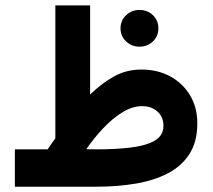

<svg xmlns="http://www.w3.org/2000/svg" viewBox="-20 -705 805 725"><path d="M435.1 -598.1Q435.1 -627.4 456.1 -647.5Q477.1 -667.5 506.8 -667.5Q537.1 -667.5 557.6 -647.5Q578.1 -627.4 578.1 -598.1Q578.1 -568.8 557.6 -548.8Q537.1 -528.8 506.8 -528.8Q477.1 -528.8 456.1 -548.8Q435.1 -568.8 435.1 -598.1ZM160.2 -141.1Q167 -152.3 174.3 -162.4Q181.6 -172.4 189 -182.6V-684.6H320.3V-348.1Q365.2 -391.6 411.6 -417Q458 -442.4 513.7 -442.4Q575.7 -442.4 623.3 -416.3Q670.9 -390.1 698 -344.5Q725.1 -298.8 725.1 -239.3Q725.1 -170.4 695.8 -124.3Q666.5 -78.1 614.3 -50.8Q562 -23.4 492.7 -11.7Q423.3 0 343.8 0H36.1V-141.1ZM517.1 -304.2Q479.5 -304.2 441.4 -280.5Q403.3 -256.8 368.7 -219.7Q334 -182.6 305.7 -141.6L350.1 -141.1Q416 -141.1 472.4 -147.7Q528.8 -154.3 563 -173.3Q597.2 -192.4 597.2 -230Q597.2 -263.7 574.5 -283.9Q551.8 -304.2 517.1 -304.2Z"/></svg>

Font: Vazirmatn RD UI ExtraBold
Style: Regular
Weight: 800
Designer: Saber Rastikerdar
Foundry: Saber Rastikerdar
Version: Version 33.003